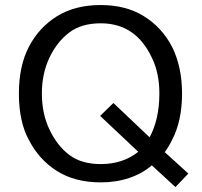

<svg xmlns="http://www.w3.org/2000/svg" viewBox="-20 -715 802 762"><path d="M662.5 -530Q702.5 -450 702.5 -343.8Q702.5 -235 662.5 -158.8Q648.8 -131.2 633.8 -111.2L727.5 -26.2L676.2 27.5L582.5 -58.8Q545 -26.2 493.1 -8.8Q441.2 8.8 380 8.8Q277.5 8.8 206.2 -36.2Q135 -81.2 95 -158.8Q55 -231.2 55 -343.8Q55 -453.8 95 -530Q135 -606.2 206.2 -650.6Q277.5 -695 380 -695Q480 -695 551.2 -650.6Q622.5 -606.2 662.5 -530ZM612.5 -343.8Q612.5 -426.2 582.5 -486.2Q518.8 -622.5 380 -622.5Q302.5 -622.5 254.4 -585.6Q206.2 -548.8 176.2 -486.2Q146.2 -422.5 146.2 -343.8Q146.2 -263.8 176.2 -201.2Q206.2 -137.5 254.4 -100.6Q302.5 -63.8 380 -63.8Q467.5 -63.8 528.8 -112.5L377.5 -255L430 -306.2L573.8 -170Q612.5 -242.5 612.5 -343.8Z"/></svg>

Font: Cambay
Style: Regular
Weight: 400
Designer: Pooja Saxena
Foundry: Pooja Saxena
Version: Version 1.181;PS 001.181;hotconv 1.0.70;makeotf.lib2.5.58329